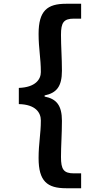

<svg xmlns="http://www.w3.org/2000/svg" viewBox="-20 -826 540 1020"><path d="M331 174H411V95H373C318 95 304 74 304 8C304 -54 309 -112 309 -184C309 -266 280 -301 217 -313V-319C280 -332 309 -366 309 -450C309 -521 304 -578 304 -641C304 -706 318 -727 373 -727H411V-806H331C231 -806 185 -769 185 -646C185 -566 197 -519 197 -443C197 -405 169 -362 80 -359V-273C169 -271 197 -228 197 -186C197 -113 185 -66 185 14C185 137 231 174 331 174Z"/></svg>

Font: Noto Sans Mono CJK TC
Style: Bold
Weight: 700
Designer: Ryoko NISHIZUKA 西塚涼子 (kana, bopomofo & ideographs); Paul D. Hunt (Latin, Greek & Cyrillic); Sandoll Communications 산돌커뮤니
Foundry: Adobe
Version: Version 2.004;hotconv 1.0.118;makeotfexe 2.5.65603